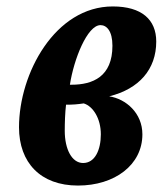

<svg xmlns="http://www.w3.org/2000/svg" viewBox="-20 -566 510 596"><path d="M222 10C336 10 422 -54 422 -149C422 -215 371 -259 319 -267C412 -290 465 -351 465 -437C465 -505 420 -546 330 -546C151 -546 39 -338 39 -171C39 -61 106 10 222 10ZM197 -303C209 -382 251 -488 292 -488C311 -488 329 -470 329 -424C329 -328 268 -303 202 -303ZM238 -60C203 -60 181 -103 181 -160C181 -184 182 -217 185 -241C207 -241 219 -242 240 -245C269 -236 293 -198 293 -149C293 -101 275 -60 238 -60Z"/></svg>

Font: Noto Serif Condensed Extra
Style: Italic
Weight: 800
Width: 3
Italic angle: -12°
Designer: Monotype Design Team
Foundry: Monotype Imaging Inc.
Version: Version 1.901